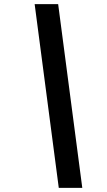

<svg xmlns="http://www.w3.org/2000/svg" viewBox="-20 -760 519 931"><path d="M379 151 262 -740H148L265 151Z"/></svg>

Font: Braiins Sans
Style: Bold Italic
Weight: 700
Italic angle: -11.31°
Designer: Mike Abbink, Paul van der Laan, Pieter van Rosmalen, Jiri Chlebus, Lubos Buracinsky
Foundry: Bold Monday, Sudetype
Version: Version 1.000;hotconv 1.0.109;makeotfexe 2.5.65596